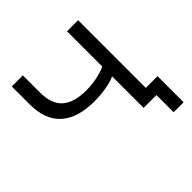

<svg xmlns="http://www.w3.org/2000/svg" viewBox="-213 -898 1249 1249"><g transform="rotate(-45 412.0 -273.5)"><path d="M694 158V0H576V-290Q553 -279 521 -271.5Q489 -264 452.5 -260Q416 -256 379 -256Q228 -256 148 -327Q68 -398 68 -541V-705H170V-548Q170 -442 225.5 -393Q281 -344 393 -344Q440 -344 487.5 -353Q535 -362 576 -380V-705H678V-82H786V158Z"/></g></svg>

Font: Nunito Sans 10pt SemiExpanded Medium
Style: Regular
Weight: 500
Width: 6
Designer: Vernon Adams
Foundry: Vernon Adams
Version: Version 3.101;gftools[0.9.27]